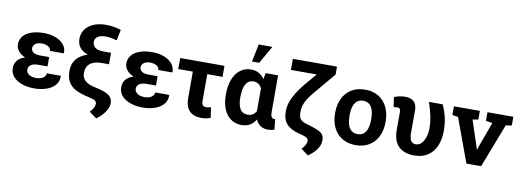

<svg xmlns="http://www.w3.org/2000/svg" viewBox="-71 -1234 5066 1869"><g transform="rotate(10 2462.0 -299.5)"><path d="M282.7 9.8Q213.4 9.8 159.2 -9.5Q105 -28.8 73.7 -64.5Q42.5 -100.1 42.5 -149.4Q42.5 -238.8 142.6 -272Q99.6 -289.6 75.7 -319.6Q51.8 -349.6 51.8 -387.2Q51.8 -434.6 80.8 -468.3Q109.9 -502 161.6 -519.8Q213.4 -537.6 281.7 -537.6Q348.1 -537.6 399.7 -517.6Q451.2 -497.6 480.5 -462.2Q509.8 -426.8 507.8 -379.4L506.8 -376.5H369.6Q369.6 -394 357.7 -407Q345.7 -419.9 325.9 -427Q306.2 -434.1 281.7 -434.1Q238.3 -434.1 216.3 -416Q194.3 -397.9 194.3 -374Q194.3 -346.7 216.8 -331.3Q239.3 -315.9 281.7 -315.9H373V-223.6H281.7Q234.9 -223.6 209.7 -206.5Q184.6 -189.5 184.6 -159.2Q184.6 -131.8 210.2 -112.5Q235.8 -93.3 282.7 -93.3Q325.2 -93.3 351.6 -111.3Q377.9 -129.4 377.9 -156.2H515.6L516.6 -153.3Q518.6 -100.6 487.1 -64.2Q455.6 -27.8 401.6 -9Q347.7 9.8 282.7 9.8Z M927.2 192.4 854.5 138.7Q877.9 114.3 888.7 93.8Q899.4 73.2 899.4 53.2Q899.4 36.6 887.5 25.6Q875.5 14.6 845.2 7.8L827.6 2.9Q747.6 -13.2 695.1 -38.6Q642.6 -64 616.7 -107.2Q590.8 -150.4 590.8 -218.8Q590.8 -288.6 627.9 -334.7Q665 -380.9 738.8 -404.3Q687.5 -422.9 659.9 -456.8Q632.3 -490.7 632.3 -540.5Q632.3 -622.6 696 -671.9Q759.8 -721.2 869.1 -721.2Q905.8 -721.2 943.6 -714.6Q981.4 -708 1013.7 -697.3L991.2 -590.8Q954.6 -600.6 929.4 -604.7Q904.3 -608.9 882.8 -608.9Q828.6 -608.9 801.8 -589.4Q774.9 -569.8 774.9 -538.1Q774.9 -502.4 801.8 -481.9Q828.6 -461.4 885.3 -461.4H959V-348.1H889.2Q837.9 -348.1 803.2 -334Q768.6 -319.8 750.7 -292.2Q732.9 -264.6 732.9 -224.1Q732.9 -174.3 764.9 -146.5Q796.9 -118.7 851.1 -106.4L898.4 -95.7Q946.8 -84.5 978.3 -69.1Q1009.8 -53.7 1025.4 -31.2Q1041 -8.8 1041 24.4Q1040.5 55.2 1024.2 86.4Q1007.8 117.7 981.9 145.3Q956.1 172.9 927.2 192.4Z M1354.5 9.8Q1285.2 9.8 1231 -9.5Q1176.8 -28.8 1145.5 -64.5Q1114.3 -100.1 1114.3 -149.4Q1114.3 -238.8 1214.4 -272Q1171.4 -289.6 1147.5 -319.6Q1123.5 -349.6 1123.5 -387.2Q1123.5 -434.6 1152.6 -468.3Q1181.6 -502 1233.4 -519.8Q1285.2 -537.6 1353.5 -537.6Q1419.9 -537.6 1471.4 -517.6Q1522.9 -497.6 1552.2 -462.2Q1581.5 -426.8 1579.6 -379.4L1578.6 -376.5H1441.4Q1441.4 -394 1429.4 -407Q1417.5 -419.9 1397.7 -427Q1377.9 -434.1 1353.5 -434.1Q1310.1 -434.1 1288.1 -416Q1266.1 -397.9 1266.1 -374Q1266.1 -346.7 1288.6 -331.3Q1311 -315.9 1353.5 -315.9H1444.8V-223.6H1353.5Q1306.6 -223.6 1281.5 -206.5Q1256.3 -189.5 1256.3 -159.2Q1256.3 -131.8 1282 -112.5Q1307.6 -93.3 1354.5 -93.3Q1397 -93.3 1423.3 -111.3Q1449.7 -129.4 1449.7 -156.2H1587.4L1588.4 -153.3Q1590.3 -100.6 1558.8 -64.2Q1527.3 -27.8 1473.4 -9Q1419.4 9.8 1354.5 9.8Z M1933.1 10.3Q1856.4 10.3 1815.7 -31.5Q1774.9 -73.2 1774.9 -158.7V-419.4H1630.4L1630.9 -528.3H2068.4V-419.4H1917.5V-156.7Q1917.5 -125 1928.5 -112.8Q1939.5 -100.6 1963.9 -100.6Q1970.7 -100.6 1978.3 -101.8Q1985.8 -103 1993.7 -105Q2001.5 -106.9 2009.3 -109.4L2023.9 -6.8Q2002.9 2.4 1980.5 6.3Q1958 10.3 1933.1 10.3Z M2331.5 10.3Q2269 10.3 2223.9 -22.2Q2178.7 -54.7 2154.5 -113Q2130.4 -171.4 2130.4 -249.5V-259.8Q2130.4 -343.3 2154.5 -405.8Q2178.7 -468.3 2223.9 -503.2Q2269 -538.1 2331.5 -538.1Q2377 -538.1 2409.2 -519.3Q2441.4 -500.5 2464.4 -465.8L2475.1 -527.8H2598.6V-168.5Q2598.6 -131.8 2607.9 -117.2Q2617.2 -102.5 2633.3 -102.5Q2636.2 -102.5 2639.2 -103Q2642.1 -103.5 2643.6 -104.5L2655.8 -2.4Q2639.6 4.9 2624.8 7.6Q2609.9 10.3 2593.8 10.3Q2549.8 10.3 2518.6 -9.5Q2487.3 -29.3 2471.7 -69.8Q2448.2 -30.8 2414.3 -10.3Q2380.4 10.3 2331.5 10.3ZM2373 -99.1Q2401.9 -99.1 2422.1 -111.8Q2442.4 -124.5 2456.1 -148.4V-375.5Q2446.8 -392.6 2434.8 -404.3Q2422.9 -416 2407.7 -422.1Q2392.6 -428.2 2375 -428.2Q2339.4 -428.2 2316.9 -407Q2294.4 -385.7 2283.9 -347.9Q2273.4 -310.1 2273.4 -259.8V-249.5Q2273.4 -179.7 2296.6 -139.4Q2319.8 -99.1 2373 -99.1ZM2325.2 -616.2 2360.8 -791H2496.1L2396 -616.2Z M3019.5 189.5 2947.3 136.2Q2963.9 118.7 2973.6 103.8Q2983.4 88.9 2988 75.9Q2992.7 63 2992.7 52.2Q2992.7 36.1 2980.2 24.7Q2967.8 13.2 2937.5 5.4L2901.4 -3.9Q2813 -26.9 2772.9 -71.3Q2732.9 -115.7 2732.9 -196.3Q2732.9 -241.2 2747.3 -285.4Q2761.7 -329.6 2791 -377.7Q2820.3 -425.8 2865.2 -481L2965.3 -599.1L2964.4 -601.6H2712.4V-710.9H3148.4V-632.3L2972.7 -423.8Q2937.5 -381.8 2915.8 -348.1Q2894 -314.5 2884.3 -282.5Q2874.5 -250.5 2874.5 -212.9Q2874.5 -164.6 2893.1 -142.8Q2911.6 -121.1 2953.1 -110.4L2991.2 -98.6Q3042 -83.5 3073.5 -68.8Q3105 -54.2 3119.4 -33Q3133.8 -11.7 3133.3 23.4Q3133.3 52.2 3119.4 81.8Q3105.5 111.3 3080.1 138.7Q3054.7 166 3019.5 189.5Z M3459 10.3Q3380.9 10.3 3324.7 -23.9Q3268.6 -58.1 3238.8 -118.9Q3209 -179.7 3209 -258.8V-269Q3209 -347.7 3238.8 -408.4Q3268.6 -469.2 3324.5 -503.7Q3380.4 -538.1 3458 -538.1Q3536.6 -538.1 3592.3 -503.7Q3647.9 -469.2 3677.7 -408.7Q3707.5 -348.1 3707.5 -269V-258.8Q3707.5 -179.7 3677.7 -118.9Q3647.9 -58.1 3592.3 -23.9Q3536.6 10.3 3459 10.3ZM3459 -99.1Q3496.1 -99.1 3519.5 -119.1Q3543 -139.2 3554.2 -175Q3565.4 -210.9 3565.4 -258.8V-269Q3565.4 -315.9 3554.2 -351.8Q3543 -387.7 3519.3 -408Q3495.6 -428.2 3458 -428.2Q3421.4 -428.2 3397.5 -408Q3373.5 -387.7 3362.5 -351.8Q3351.6 -315.9 3351.6 -269V-258.8Q3351.6 -210.9 3362.5 -174.8Q3373.5 -138.7 3397.5 -118.9Q3421.4 -99.1 3459 -99.1Z M4036.1 10.3Q3938 10.3 3883.1 -43.2Q3828.1 -96.7 3828.1 -204.6V-383.3Q3828.1 -405.3 3819.3 -414.1Q3810.5 -422.9 3793 -422.9Q3785.2 -422.9 3776.4 -420.9Q3767.6 -418.9 3760.3 -417.5L3745.6 -514.2Q3764.2 -523.9 3794.2 -530.8Q3824.2 -537.6 3854 -537.6Q3909.7 -537.6 3940.2 -509.3Q3970.7 -481 3970.7 -423.3L3970.2 -197.3Q3970.2 -145.5 3987.1 -122.3Q4003.9 -99.1 4033.2 -99.1Q4064.9 -99.1 4088.6 -122.6Q4112.3 -146 4125.7 -186.3Q4139.2 -226.6 4139.2 -276.4Q4138.7 -338.4 4125.2 -401.4Q4111.8 -464.4 4089.4 -528.3H4225.1Q4241.7 -494.1 4254.4 -454.8Q4267.1 -415.5 4274.2 -370.8Q4281.2 -326.2 4281.2 -276.4Q4281.2 -191.4 4253.9 -126.7Q4226.6 -62 4172.1 -25.9Q4117.7 10.3 4036.1 10.3Z M4553.2 0 4393.6 -433.6 4336.4 -442.4V-528.3H4592.8V-442.9L4537.1 -433.1L4616.7 -193.4L4628.9 -152.3H4631.8L4645.5 -193.4L4732.9 -432.6L4668 -442.9V-528.3H4923.8V-442.4L4865.2 -432.6L4698.2 0Z"/></g></svg>

Font: Robotiche
Style: Bold
Weight: 700
Designer: Google
Version: Version 2.001